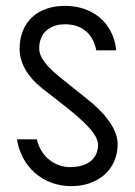

<svg xmlns="http://www.w3.org/2000/svg" viewBox="-20 -622 461 656"><path d="M224 14C312 14 382 -40 382 -130C382 -184 332 -242 276 -285L200 -346C137 -395 114 -426 114 -457C114 -507 147 -539 203 -539C254 -539 297 -512 309 -450H377C367 -548 293 -602 202 -602C109 -602 47 -547 47 -455C47 -407 74 -360 123 -321L205 -257C284 -194 314 -158 315 -128C315 -80 280 -51 219 -51C169 -51 119 -86 106 -146H38C53 -52 126 14 224 14Z"/></svg>

Font: Vanilla Cream Book
Style: Regular
Weight: 400
Designer: Jeremy Tribby, Jinavaṁso
Foundry: Tribby Type
Version: Version 1.422;Glyphs 3.1.2 (3151)